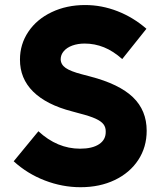

<svg xmlns="http://www.w3.org/2000/svg" viewBox="-20 -741 649 774"><path d="M35.2 -90.8 134.8 -211.9Q210.9 -141.6 302.7 -141.6Q352.1 -141.6 379.4 -159.7Q406.7 -177.7 406.2 -210Q406.7 -227.5 397.2 -240Q387.7 -252.4 365.2 -262.7Q342.8 -272.9 302.7 -283.2L270.5 -292Q167 -318.8 113.5 -371.8Q60.1 -424.8 60.5 -501Q60.5 -563 94.5 -613.3Q128.4 -663.6 188.5 -692.1Q248.5 -720.7 323.2 -720.7Q390.1 -720.7 453.9 -695.8Q517.6 -670.9 570.3 -625L472.7 -502.9Q436.5 -535.2 399.2 -550.3Q361.8 -565.4 321.3 -565.4Q293.9 -565.4 271.7 -557.4Q249.5 -549.3 237.1 -534.7Q224.6 -520 224.6 -502Q225.1 -481 244.4 -467.3Q263.7 -453.6 310.5 -441.4L343.8 -432.6Q460.4 -402.3 515.9 -349.1Q571.3 -295.9 571.3 -213.9Q571.3 -147.9 537.4 -96.2Q503.4 -44.4 442.9 -15.4Q382.3 13.7 304.7 13.7Q231.4 13.7 160.9 -13.4Q90.3 -40.5 35.2 -90.8Z"/></svg>

Font: Wanted Sans ExtraBold
Style: Regular
Weight: 800
Designer: Original Design by Kil Hyung-jin and Kang Hanbin, Wanted Lab, Inc; Hangeul from Source Han Sans by Jang Soo-young and Ka
Foundry: Wanted Lab, Inc.
Version: Version 1.003